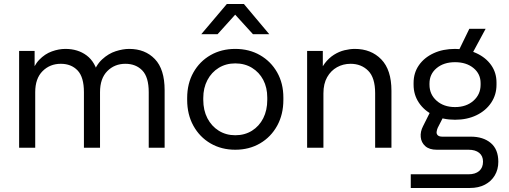

<svg xmlns="http://www.w3.org/2000/svg" viewBox="-20 -734 2527 954"><path d="M75 0V-481H152V-355L132 -356Q147 -408 175 -437Q203 -466 237.5 -478.5Q272 -491 305 -491Q367 -491 410.5 -458.5Q454 -426 469 -358H439Q456 -410 487.5 -439Q519 -468 555 -479.5Q591 -491 622 -491Q701 -491 749.5 -440.5Q798 -390 798 -286V0H719V-276Q719 -351 687 -384Q655 -417 603 -417Q549 -417 513 -380.5Q477 -344 477 -276V0H397V-276Q397 -351 365.5 -384Q334 -417 282 -417Q228 -417 191.5 -380.5Q155 -344 155 -276V0Z M1149 10Q1080 10 1026 -21.5Q972 -53 941 -109Q910 -165 910 -238V-247Q910 -319 941 -374Q972 -429 1026 -460Q1080 -491 1149 -491Q1218 -491 1272 -460Q1326 -429 1357 -374.5Q1388 -320 1388 -249V-238Q1388 -165 1357 -109Q1326 -53 1272 -21.5Q1218 10 1149 10ZM1149 -62Q1196 -62 1232 -84.5Q1268 -107 1288 -146.5Q1308 -186 1308 -238V-249Q1308 -299 1288 -337Q1268 -375 1232 -397Q1196 -419 1149 -419Q1103 -419 1067 -397Q1031 -375 1010.5 -336Q990 -297 990 -247V-238Q990 -186 1010.5 -146.5Q1031 -107 1067 -84.5Q1103 -62 1149 -62ZM980 -564 1107 -714H1192L1318 -564H1237L1125 -687H1172L1061 -564Z M1506 0V-481H1584V-351H1562Q1573 -392 1593.5 -419Q1614 -446 1639.5 -462Q1665 -478 1692 -484.5Q1719 -491 1743 -491Q1824 -491 1874.5 -439Q1925 -387 1925 -283V0H1844V-271Q1844 -348 1809.5 -382.5Q1775 -417 1722 -417Q1685 -417 1654.5 -400Q1624 -383 1605.5 -350.5Q1587 -318 1587 -270V0Z M2021 200V132H2308Q2342 132 2361 115.5Q2380 99 2380 69Q2380 41 2361 25.5Q2342 10 2308 10H2150Q2113 10 2093 -8Q2073 -26 2070.5 -53Q2068 -80 2082 -107L2127 -197L2196 -179L2155 -99Q2151 -90 2149.5 -79.5Q2148 -69 2155 -62Q2162 -55 2178 -55H2319Q2381 -55 2418.5 -23.5Q2456 8 2456 70Q2456 108 2438.5 137.5Q2421 167 2389.5 183.5Q2358 200 2315 200ZM2238 -439 2312 -591H2393L2311 -439ZM2241 -139Q2181 -139 2134.5 -161.5Q2088 -184 2061.5 -223.5Q2035 -263 2035 -313V-322Q2035 -372 2061.5 -410Q2088 -448 2134.5 -469.5Q2181 -491 2241 -491Q2301 -491 2347.5 -469.5Q2394 -448 2420.5 -410.5Q2447 -373 2447 -324V-313Q2447 -263 2420.5 -223.5Q2394 -184 2347.5 -161.5Q2301 -139 2241 -139ZM2241 -202Q2297 -202 2332.5 -233.5Q2368 -265 2368 -313V-321Q2368 -367 2332.5 -396Q2297 -425 2241 -425Q2185 -425 2149.5 -395.5Q2114 -366 2114 -319V-313Q2114 -265 2149.5 -233.5Q2185 -202 2241 -202Z"/></svg>

Font: SUSE
Style: Regular
Weight: 400
Designer: Rene Bieder
Foundry: SUSE
Version: Version 1.000